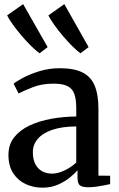

<svg xmlns="http://www.w3.org/2000/svg" viewBox="-20 -878 562 909"><path d="M181 10.5Q138 10.5 101.5 -6.5Q65 -23.5 42.5 -58Q20 -92.5 20 -144.5Q20 -194 47.2 -228.2Q74.5 -262.5 120.5 -284Q166.5 -305.5 223.8 -315.8Q281 -326 341 -326.5V-365.5Q341 -407.5 332 -433Q323 -458.5 299.8 -470.2Q276.5 -482 234 -482Q178 -482 135.5 -465.2Q93 -448.5 68 -435.5L44.5 -481.5Q57 -492.5 89.2 -509.8Q121.5 -527 166.8 -541Q212 -555 263.5 -555Q330.5 -555 370.5 -535Q410.5 -515 428.2 -472.5Q446 -430 446 -363V-46.5L501.5 -46V-6.5Q490.5 -4 473 -0.5Q455.5 3 435.8 5.8Q416 8.5 398 8.5Q371 8.5 359 0Q347 -8.5 347 -37V-72Q335.5 -58 312 -38.5Q288.5 -19 255.2 -4.2Q222 10.5 181 10.5ZM226.5 -56Q254 -56 285.5 -71Q317 -86 341 -108.5V-279.5Q273 -279 227.2 -263.2Q181.5 -247.5 158.5 -220.2Q135.5 -193 135.5 -157.5Q135.5 -123 147.5 -100.5Q159.5 -78 180 -67Q200.5 -56 226.5 -56ZM167 -626Q151 -637.5 128.5 -659.2Q106 -681 83.2 -707.8Q60.5 -734.5 41.8 -760.2Q23 -786 14 -805.5L89.5 -858.5L205.5 -655L168 -626ZM360.5 -626Q344.5 -637.5 322.8 -659Q301 -680.5 278.5 -707Q256 -733.5 237.5 -759.5Q219 -785.5 209 -805L284.5 -858.5L399.5 -655L361.5 -626Z"/></svg>

Font: Merriweather 48pt Medium
Style: Regular
Weight: 500
Version: Version 2.100